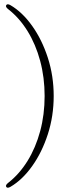

<svg xmlns="http://www.w3.org/2000/svg" viewBox="-20 -761 350 910"><path d="M234.5 -306Q234.5 -211 206.8 -125Q179 -39 132.5 26.2Q86 91.5 29.5 124.5Q14.5 133 9.5 124.5Q4.5 116.5 19.5 105Q72 64 110.8 1.2Q149.5 -61.5 170.5 -139.8Q191.5 -218 191.5 -306Q191.5 -393.5 170.5 -472Q149.5 -550.5 110.8 -613.2Q72 -676 19.5 -717Q4.5 -728.5 9.5 -736.5Q14.5 -745 29.5 -736.5Q86 -703.5 132.5 -638.2Q179 -573 206.8 -487Q234.5 -401 234.5 -306Z"/></svg>

Font: Fraunces 9pt Thin
Style: Regular
Weight: 100
Version: Version 1.000;[b76b70a41]